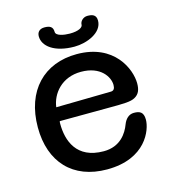

<svg xmlns="http://www.w3.org/2000/svg" viewBox="-98 -698 703 792"><g transform="rotate(-15 253.5 -302.5)"><path d="M126 -288C133 -344 179 -403 262 -403C346 -403 378 -350 378 -316C378 -301 373 -292 360 -292ZM125 -229C133 -229 315 -230 330 -230C403 -230 429 -231 447 -241C467 -252 474 -270 474 -297C474 -358 424 -478 264 -478C124 -478 31 -384 31 -227C31 -79 117 14 263 14C429 14 470 -100 470 -143C470 -176 454 -183 429 -183C407 -183 392 -167 384 -146C371 -111 340 -62 269 -62C152 -62 124 -146 124 -218C124 -220 124 -226 125 -229ZM385 -589C385 -615 367 -619 347 -619C330 -619 315 -605 315 -590C315 -579 298 -567 259 -567C234 -567 200 -573 200 -590C200 -612 187 -619 164 -619C142 -619 132 -606 132 -589C132 -547 178 -510 264 -510C316 -510 385 -537 385 -589Z"/></g></svg>

Font: Life Savers
Style: ExtraBold
Weight: 800
Designer: Pablo Impallari, Rodrigo Fuenzalida, Brenda Gallo
Foundry: Pablo Impallari, Rodrigo Fuenzalida, Brenda Gallo
Version: Version 3.000